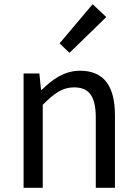

<svg xmlns="http://www.w3.org/2000/svg" viewBox="-20 -892 651 912"><path d="M183 0V-394C238 -449 276 -477 332 -477C404 -477 435 -434 435 -332V0H526V-344C526 -483 474 -556 360 -556C286 -556 230 -516 178 -465H175L167 -543H92V0ZM263 -686 310 -641 485 -811 420 -872Z"/></svg>

Font: Kinto Sans
Style: Regular
Weight: 400
Designer: Authors: Ryoko NISHIZUKA  (kana & ideographs); Paul D. Hunt (Latin, Greek & Cyrillic); Wenlong ZHANG  (bopomofo); Sandol
Foundry: Adobe Systems Incorporated, ookami Inc.
Version: Version 0.001